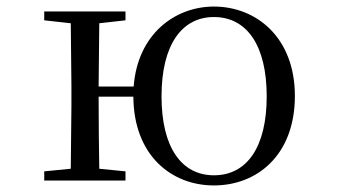

<svg xmlns="http://www.w3.org/2000/svg" viewBox="-20 -551 1040 586"><path d="M633 -16C534 -16 473 -101 473 -257C473 -413 534 -499 633 -499C733 -499 794 -413 794 -257C794 -101 733 -16 633 -16ZM633 15C764 15 880 -77 880 -258C880 -438 761 -531 633 -531C514 -531 400 -447 388 -287H281L283 -480L363 -489V-516H115V-489L196 -480L198 -288V-229L196 -36L115 -28V0H363V-28L283 -36C282 -92 281 -177 281 -256H387C388 -77 503 15 633 15Z"/></svg>

Font: Harano Aji Mincho
Style: Regular
Weight: 400
Foundry: Masamichi Hosoda
Version: HaranoAjiMincho-Regular version 20230610;ttx 4.39.4